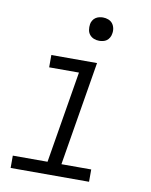

<svg xmlns="http://www.w3.org/2000/svg" viewBox="-82 -783 664 844"><g transform="rotate(10 250.0 -361.0)"><path d="M374 0H24V-55H179L247 -465H114V-520H318L241 -55H374ZM310 -618Q297 -618 286 -622.5Q275 -627 267.5 -636Q260 -645 258 -657.5Q256 -670 258 -683Q259 -691 264 -699.5Q269 -708 276.5 -713Q284 -718 292.5 -720Q301 -722 309 -722Q322 -722 333.5 -717.5Q345 -713 352 -704Q359 -695 361.5 -682.5Q364 -670 361 -657Q360 -649 355 -640.5Q350 -632 343 -627Q336 -622 327 -620Q318 -618 310 -618Z"/></g></svg>

Font: Iosevka Light Oblique
Style: Regular
Weight: 300
Italic angle: -9°
Monospace: yes
Designer: Belleve Invis
Foundry: Belleve Invis
Version: Version 32.5.0; ttfautohint (v1.8.4)